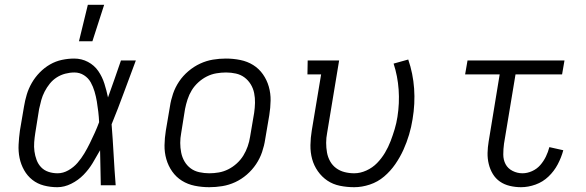

<svg xmlns="http://www.w3.org/2000/svg" viewBox="-20 -772 2440 800"><path d="M219 8Q190 8 163 1Q136 -6 115 -22.5Q94 -39 80.5 -63Q67 -87 61.5 -114Q56 -141 57.5 -170Q59 -199 63 -228L80 -328Q84 -353 91.5 -378Q99 -403 112.5 -426.5Q126 -450 145.5 -470Q165 -490 188.5 -503.5Q212 -517 238 -522.5Q264 -528 289 -528Q320 -528 346.5 -514Q373 -500 389.5 -476Q406 -452 415 -423.5Q424 -395 430 -366Q444 -405 457.5 -443.5Q471 -482 484 -520H546Q521 -454 496.5 -387Q472 -320 445 -254Q450 -191 453.5 -127Q457 -63 462 0H400Q399 -37 398.5 -73.5Q398 -110 397 -146Q382 -119 366 -92.5Q350 -66 328 -43.5Q306 -21 277 -6.5Q248 8 219 8ZM220 -50Q243 -50 265 -62.5Q287 -75 303 -93.5Q319 -112 331.5 -133Q344 -154 354.5 -175.5Q365 -197 375 -219Q385 -241 393 -263Q392 -285 389.5 -306.5Q387 -328 383.5 -349Q380 -370 374 -390.5Q368 -411 358 -429Q348 -447 330 -458.5Q312 -470 290 -470Q271 -470 252 -465Q233 -460 216.5 -449.5Q200 -439 187.5 -423.5Q175 -408 166 -390.5Q157 -373 152 -355Q147 -337 143 -318L127 -218Q124 -199 122.5 -179.5Q121 -160 123.5 -141.5Q126 -123 132.5 -105.5Q139 -88 151.5 -75Q164 -62 182 -56Q200 -50 220 -50ZM309 -600 346 -752H414L365 -600Z M852 8Q821 8 791.5 2Q762 -4 738 -19Q714 -34 697.5 -57.5Q681 -81 673 -109Q665 -137 665.5 -167Q666 -197 671 -228L688 -328Q692 -355 701 -381.5Q710 -408 726 -432Q742 -456 765 -475.5Q788 -495 814 -507Q840 -519 867 -523.5Q894 -528 921 -528Q952 -528 981.5 -522Q1011 -516 1035 -501Q1059 -486 1075.5 -462.5Q1092 -439 1100 -411Q1108 -383 1107.5 -353Q1107 -323 1102 -292L1085 -192Q1081 -165 1072 -138.5Q1063 -112 1047 -88Q1031 -64 1008.5 -44.5Q986 -25 960 -13Q934 -1 906.5 3.5Q879 8 852 8ZM852 -50Q872 -50 892 -53.5Q912 -57 931 -66.5Q950 -76 966.5 -91Q983 -106 994 -124Q1005 -142 1012 -162Q1019 -182 1022 -202L1039 -302Q1042 -323 1042.5 -343.5Q1043 -364 1039 -384Q1035 -404 1024.5 -421Q1014 -438 998.5 -449.5Q983 -461 963 -465.5Q943 -470 922 -470Q902 -470 881.5 -466.5Q861 -463 842 -453.5Q823 -444 806.5 -429Q790 -414 779 -396Q768 -378 761.5 -358Q755 -338 751 -318L735 -218Q731 -197 731 -176.5Q731 -156 735 -136Q739 -116 749 -99Q759 -82 774.5 -70.5Q790 -59 810.5 -54.5Q831 -50 852 -50Z M1456 8Q1425 8 1396 2Q1367 -4 1344 -19.5Q1321 -35 1304.5 -58.5Q1288 -82 1280.5 -109.5Q1273 -137 1273.5 -167.5Q1274 -198 1279 -228L1318 -462H1261L1262 -520H1393L1343 -218Q1339 -198 1339 -177Q1339 -156 1342.5 -136.5Q1346 -117 1355.5 -100Q1365 -83 1380.5 -71.5Q1396 -60 1415.5 -55Q1435 -50 1456 -50Q1481 -50 1506.5 -61.5Q1532 -73 1551 -92.5Q1570 -112 1584 -135.5Q1598 -159 1607.5 -184Q1617 -209 1624.5 -234Q1632 -259 1636 -285Q1645 -342 1641 -398.5Q1637 -455 1620 -507L1681 -524Q1701 -466 1705.5 -403Q1710 -340 1699 -275Q1694 -243 1684.5 -211Q1675 -179 1661 -148Q1647 -117 1627 -88Q1607 -59 1580.5 -36.5Q1554 -14 1521 -3Q1488 8 1456 8Z M2151 8Q2127 8 2104 2.5Q2081 -3 2063 -15.5Q2045 -28 2033.5 -47Q2022 -66 2016.5 -88.5Q2011 -111 2011.5 -134.5Q2012 -158 2016 -182L2062 -462H1918L1928 -520H2332L2322 -462H2128L2080 -173Q2077 -151 2077 -128.5Q2077 -106 2086.5 -88Q2096 -70 2115.5 -60Q2135 -50 2157 -50Q2177 -50 2197 -59Q2217 -68 2231 -84Q2245 -100 2254.5 -119.5Q2264 -139 2269 -159L2327 -146Q2319 -116 2304 -87.5Q2289 -59 2265.5 -36.5Q2242 -14 2211.5 -3Q2181 8 2151 8Z"/></svg>

Font: Iosevka HT Light Extended
Style: Italic
Weight: 300
Width: 7
Italic angle: -9°
Monospace: yes
Designer: Belleve Invis
Foundry: Belleve Invis
Version: Version 32.3.0; ttfautohint (v1.8.4)